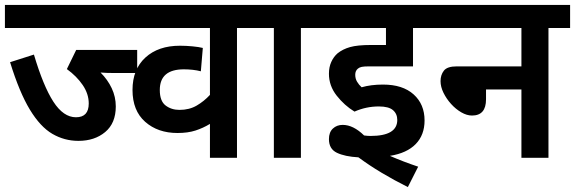

<svg xmlns="http://www.w3.org/2000/svg" viewBox="-20 -642 2339 781"><path d="M0 -622H551V-528H0ZM538 -345H444Q428 -345 414 -345.5Q400 -346 389 -347Q418 -318 434.5 -283Q451 -248 451 -209Q451 -141 408 -105Q365 -69 299 -69Q242 -69 193 -97.5Q144 -126 101.5 -196Q59 -266 21 -389L118 -420Q156 -292 197 -228.5Q238 -165 289 -165Q341 -165 341 -221Q341 -260 316.5 -296Q292 -332 252 -361L290 -439H538Z M1032 -528H944V0H834V-138Q806 -121 775 -111Q744 -101 702 -101Q622 -101 570.5 -146.5Q519 -192 519 -276Q519 -360 571.5 -408Q624 -456 712 -456Q737 -456 763 -453.5Q789 -451 805 -447L797 -352Q782 -356 764 -358Q746 -360 728 -360Q630 -360 630 -276Q630 -231 653.5 -213Q677 -195 710 -195Q750 -195 780 -212.5Q810 -230 834 -256V-528H483V-622H1032Z M1204 -528V0H1094V-528H1019V-622H1293V-528Z M1521 -209Q1469 -209 1422 -188Q1381 -213 1349.5 -253Q1318 -293 1318 -342Q1318 -369 1327.5 -390Q1337 -411 1353 -425Q1374 -442 1404 -450.5Q1434 -459 1489 -459H1550V-528H1279V-622H1756V-528H1660V-372H1482Q1461 -372 1451.5 -370Q1442 -368 1436 -363Q1425 -354 1425 -338Q1425 -322 1432.5 -309.5Q1440 -297 1451 -287Q1489 -298 1538 -298Q1618 -298 1662.5 -258Q1707 -218 1707 -152Q1707 -93 1671 -56Q1635 -19 1566 -8Q1621 16 1681 36L1639 119Q1583 91 1532 60.5Q1481 30 1438 -2Q1383 -5 1350.5 -20.5Q1318 -36 1318 -76Q1318 -104 1334 -119Q1350 -134 1374 -134Q1417 -134 1461 -91Q1475 -89 1487 -89Q1596 -89 1596 -154Q1596 -179 1578.5 -194Q1561 -209 1521 -209Z M1742 -622H2299V-528H2211V0H2101V-278H1957V-238Q1957 -172 1900 -172Q1879 -172 1856.5 -185Q1834 -198 1815 -219Q1796 -240 1784 -264.5Q1772 -289 1772 -312Q1772 -337 1785.5 -354.5Q1799 -372 1838 -372H2101V-528H1742Z"/></svg>

Font: Noto Sans Devanagari SemiCondensed SemiBold
Style: Regular
Weight: 600
Width: 4
Designer: Jelle Bosma - Monotype Design Team
Foundry: Monotype Imaging Inc.
Version: Version 2.004; ttfautohint (v1.8.4.7-5d5b)